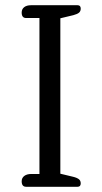

<svg xmlns="http://www.w3.org/2000/svg" viewBox="-20 -715 391 735"><path d="M63 -21Q63 -34 73 -41.5Q83 -49 100 -49H131V-646H80Q63 -646 63 -667Q63 -680 72.5 -687.5Q82 -695 99 -695H277Q289 -695 289 -682Q289 -672 282.5 -666.5Q276 -661 261 -657L211 -645V-50L261 -38Q276 -34 282.5 -28.5Q289 -23 289 -13Q289 0 277 0H80Q63 0 63 -21Z"/></svg>

Font: Maitree
Style: Regular
Weight: 400
Designer: CadsonDemak Team
Foundry: CadsonDemak
Version: Version 1.001